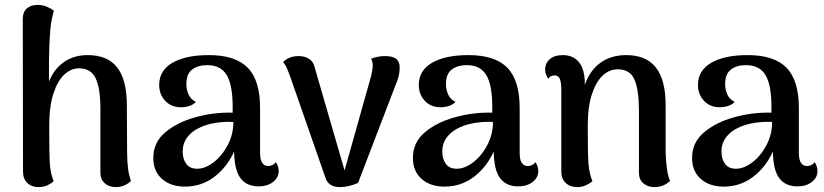

<svg xmlns="http://www.w3.org/2000/svg" viewBox="-20 -751 3366 784"><path d="M515 -12Q488 13 453 13Q425 13 407.5 -3Q390 -19 390 -45V-306Q390 -391 370.5 -431.5Q351 -472 302 -472Q270 -472 242.5 -446.5Q215 -421 198 -368.5Q181 -316 181 -238Q181 -120 183.5 -82Q186 -44 199 -11Q190 -2 174 5.5Q158 13 137 13Q109 13 91.5 -4Q74 -21 74 -50L73 -674Q73 -702 89.5 -716.5Q106 -731 134 -731Q154 -731 171.5 -723.5Q189 -716 200 -707Q189 -671 185 -625Q181 -579 180 -506V-418Q201 -470 241.5 -498Q282 -526 338 -526Q420 -526 459 -475Q498 -424 498 -322L499 -131Q499 -53 515 -12Z M1118 -52Q1118 -26 1095 -8Q1072 10 1036 10Q987 10 962 -23.5Q937 -57 936 -132Q906 -67 854 -28Q802 11 735 11Q677 11 641.5 -20.5Q606 -52 606 -106Q606 -169 654 -210Q702 -251 777 -272Q852 -293 930 -291V-316Q930 -403 906 -444Q882 -485 826 -485Q788 -485 764.5 -467Q741 -449 741 -408Q741 -385 750 -365Q759 -345 780 -335Q770 -324 753.5 -318.5Q737 -313 719 -313Q679 -313 654.5 -339.5Q630 -366 630 -404Q630 -463 684 -494.5Q738 -526 833 -526Q941 -526 991.5 -474.5Q1042 -423 1042 -310V-126Q1042 -73 1076 -73Q1084 -73 1092.5 -77Q1101 -81 1106 -89Q1118 -73 1118 -52ZM933 -253Q898 -255 862 -249.5Q826 -244 800 -232Q765 -217 745.5 -191.5Q726 -166 726 -132Q726 -102 740.5 -82Q755 -62 785 -62Q818 -62 852.5 -88.5Q887 -115 910 -159Q933 -203 933 -253Z M1612 -475Q1612 -444 1600 -416L1442 -4Q1403 13 1368 13Q1321 13 1309 -25L1164 -441Q1162 -446 1154.5 -465.5Q1147 -485 1136 -497Q1159 -522 1199 -522Q1224 -522 1241.5 -511Q1259 -500 1264 -479L1387 -55L1496 -443Q1502 -469 1502 -483Q1502 -501 1495 -511Q1523 -522 1551 -522Q1583 -522 1597.5 -511Q1612 -500 1612 -475Z M2178 -52Q2178 -26 2155 -8Q2132 10 2096 10Q2047 10 2022 -23.5Q1997 -57 1996 -132Q1966 -67 1914 -28Q1862 11 1795 11Q1737 11 1701.5 -20.5Q1666 -52 1666 -106Q1666 -169 1714 -210Q1762 -251 1837 -272Q1912 -293 1990 -291V-316Q1990 -403 1966 -444Q1942 -485 1886 -485Q1848 -485 1824.5 -467Q1801 -449 1801 -408Q1801 -385 1810 -365Q1819 -345 1840 -335Q1830 -324 1813.5 -318.5Q1797 -313 1779 -313Q1739 -313 1714.5 -339.5Q1690 -366 1690 -404Q1690 -463 1744 -494.5Q1798 -526 1893 -526Q2001 -526 2051.5 -474.5Q2102 -423 2102 -310V-126Q2102 -73 2136 -73Q2144 -73 2152.5 -77Q2161 -81 2166 -89Q2178 -73 2178 -52ZM1993 -253Q1958 -255 1922 -249.5Q1886 -244 1860 -232Q1825 -217 1805.5 -191.5Q1786 -166 1786 -132Q1786 -102 1800.5 -82Q1815 -62 1845 -62Q1878 -62 1912.5 -88.5Q1947 -115 1970 -159Q1993 -203 1993 -253Z M2716 -12Q2689 13 2653 13Q2625 13 2607 -2.5Q2589 -18 2589 -45V-306Q2588 -389 2569.5 -428.5Q2551 -468 2502 -468Q2469 -468 2441.5 -443Q2414 -418 2397 -366.5Q2380 -315 2380 -238Q2380 -120 2383 -82Q2386 -44 2399 -11Q2389 -2 2372.5 5.5Q2356 13 2337 13Q2308 13 2290 -4Q2272 -21 2272 -50V-391Q2271 -419 2265 -431Q2259 -443 2245 -443Q2226 -443 2219 -429Q2206 -448 2206 -467Q2206 -493 2225 -509.5Q2244 -526 2278 -526Q2321 -526 2344.5 -496.5Q2368 -467 2368 -409V-404Q2388 -463 2431.5 -494.5Q2475 -526 2537 -526Q2619 -526 2658.5 -475Q2698 -424 2698 -322V-131Q2700 -49 2716 -12Z M3318 -52Q3318 -26 3295 -8Q3272 10 3236 10Q3187 10 3162 -23.5Q3137 -57 3136 -132Q3106 -67 3054 -28Q3002 11 2935 11Q2877 11 2841.5 -20.5Q2806 -52 2806 -106Q2806 -169 2854 -210Q2902 -251 2977 -272Q3052 -293 3130 -291V-316Q3130 -403 3106 -444Q3082 -485 3026 -485Q2988 -485 2964.5 -467Q2941 -449 2941 -408Q2941 -385 2950 -365Q2959 -345 2980 -335Q2970 -324 2953.5 -318.5Q2937 -313 2919 -313Q2879 -313 2854.5 -339.5Q2830 -366 2830 -404Q2830 -463 2884 -494.5Q2938 -526 3033 -526Q3141 -526 3191.5 -474.5Q3242 -423 3242 -310V-126Q3242 -73 3276 -73Q3284 -73 3292.5 -77Q3301 -81 3306 -89Q3318 -73 3318 -52ZM3133 -253Q3098 -255 3062 -249.5Q3026 -244 3000 -232Q2965 -217 2945.5 -191.5Q2926 -166 2926 -132Q2926 -102 2940.5 -82Q2955 -62 2985 -62Q3018 -62 3052.5 -88.5Q3087 -115 3110 -159Q3133 -203 3133 -253Z"/></svg>

Font: Arima Madurai
Style: Bold
Weight: 700
Designer: Joana Correia and Natanael Gama
Foundry: NDISCOVER
Version: Version 1.019